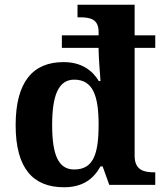

<svg xmlns="http://www.w3.org/2000/svg" viewBox="-20 -780 689 810"><path d="M250 10C328 10 374 -24 404 -78H413L441 0H635V-53H631C587 -53 548 -62 548 -123V-578H635V-631H548V-760H307V-707H315C359 -707 396 -701 396 -645V-631H241V-578H396V-568C396 -541 404 -438 404 -438H397C369 -484 323 -518 248 -518C119 -518 46 -435 46 -252C46 -70 119 10 250 10ZM293 -65C226 -65 200 -127 200 -253C200 -376 226 -444 293 -444C372 -444 396 -376 396 -254C396 -126 372 -65 293 -65Z"/></svg>

Font: Noto Serif Test
Style: Bold
Weight: 700
Version: Version 1.000